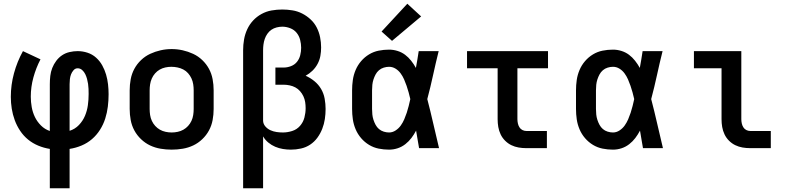

<svg xmlns="http://www.w3.org/2000/svg" viewBox="-20 -794 4240 1029"><path d="M247 215V4Q215 -1 185 -13.5Q155 -26 130.5 -46Q106 -66 88 -93Q70 -120 59 -150Q48 -180 43 -211.5Q38 -243 38 -275Q38 -339 55 -401.5Q72 -464 103 -520L197 -476Q173 -430 159 -379Q145 -328 145 -276Q145 -248 150 -220Q155 -192 167 -167Q179 -142 199.5 -121.5Q220 -101 247 -92V-343Q247 -365 249.5 -387Q252 -409 260 -429.5Q268 -450 281.5 -468Q295 -486 313 -498Q331 -510 353 -515Q375 -520 396 -520Q423 -520 449 -511.5Q475 -503 495 -485Q515 -467 528 -443.5Q541 -420 548.5 -394.5Q556 -369 559 -342Q562 -315 562 -289Q562 -256 558 -223Q554 -190 544 -158.5Q534 -127 516 -98.5Q498 -70 473 -48.5Q448 -27 417 -14Q386 -1 353 4V215ZM353 -93Q382 -102 403 -124Q424 -146 435.5 -173.5Q447 -201 451 -230.5Q455 -260 455 -290Q455 -304 454.5 -317.5Q454 -331 452 -344.5Q450 -358 446.5 -371Q443 -384 437 -396.5Q431 -409 420.5 -418.5Q410 -428 396 -428Q383 -428 374 -417.5Q365 -407 360.5 -395Q356 -383 354.5 -369.5Q353 -356 353 -343Z M900 8Q870 8 840.5 3Q811 -2 784.5 -14.5Q758 -27 736 -48Q714 -69 700 -95Q686 -121 680.5 -150.5Q675 -180 675 -210V-310Q675 -340 680.5 -369.5Q686 -399 700 -425Q714 -451 736 -472Q758 -493 785 -505.5Q812 -518 841 -524.5Q870 -531 900 -531Q930 -531 959 -524.5Q988 -518 1015 -505.5Q1042 -493 1064 -472Q1086 -451 1100 -425Q1114 -399 1119.5 -369.5Q1125 -340 1125 -310V-210Q1125 -180 1119.5 -150.5Q1114 -121 1100 -95Q1086 -69 1064 -48Q1042 -27 1015.5 -14.5Q989 -2 959.5 3Q930 8 900 8ZM900 -84Q916 -84 932.5 -87.5Q949 -91 963 -99Q977 -107 988 -119Q999 -131 1006 -146Q1013 -161 1015.5 -177.5Q1018 -194 1018 -210V-310Q1018 -326 1015.5 -342.5Q1013 -359 1006 -374Q999 -389 988 -401.5Q977 -414 962.5 -421.5Q948 -429 931.5 -432.5Q915 -436 898 -436Q882 -436 866 -432.5Q850 -429 836 -421Q822 -413 811 -400.5Q800 -388 793.5 -373Q787 -358 784.5 -342Q782 -326 782 -310V-210Q782 -194 784.5 -177.5Q787 -161 794 -146Q801 -131 812 -119Q823 -107 837 -99Q851 -91 867.5 -87.5Q884 -84 900 -84Z M1283 215V-525Q1283 -554 1288 -582.5Q1293 -611 1305 -637Q1317 -663 1336.5 -684Q1356 -705 1381.5 -719Q1407 -733 1435.5 -738Q1464 -743 1493 -743Q1520 -743 1547.5 -738.5Q1575 -734 1599.5 -721.5Q1624 -709 1644.5 -690Q1665 -671 1677.5 -646.5Q1690 -622 1695.5 -594.5Q1701 -567 1701 -540Q1701 -517 1697 -494.5Q1693 -472 1682 -451.5Q1671 -431 1654.5 -415Q1638 -399 1618 -388Q1643 -377 1665 -359Q1687 -341 1701 -317Q1715 -293 1720 -265Q1725 -237 1725 -210Q1725 -183 1721 -156Q1717 -129 1707 -103.5Q1697 -78 1681 -56Q1665 -34 1642.5 -19Q1620 -4 1593 2Q1566 8 1539 8Q1518 8 1496.5 4.5Q1475 1 1455 -7.5Q1435 -16 1418 -30Q1401 -44 1390 -63V215ZM1496 -84Q1521 -84 1546 -92Q1571 -100 1588 -119.5Q1605 -139 1611.5 -164Q1618 -189 1618 -214Q1618 -231 1615.5 -247Q1613 -263 1606 -278Q1599 -293 1588 -305.5Q1577 -318 1563 -325.5Q1549 -333 1532.5 -336.5Q1516 -340 1500 -340H1456V-432H1500Q1520 -432 1539.5 -439.5Q1559 -447 1571.5 -462.5Q1584 -478 1589 -498Q1594 -518 1594 -538Q1594 -559 1588.5 -580.5Q1583 -602 1569.5 -618.5Q1556 -635 1535 -643Q1514 -651 1493 -651Q1478 -651 1462.5 -647Q1447 -643 1434.5 -634.5Q1422 -626 1413 -613Q1404 -600 1399 -585.5Q1394 -571 1392 -555.5Q1390 -540 1390 -525V-150V-146Q1391 -129 1402.5 -116Q1414 -103 1429.5 -96Q1445 -89 1462 -86.5Q1479 -84 1496 -84Z M2065 8Q2037 8 2009.5 2.5Q1982 -3 1958 -17.5Q1934 -32 1915.5 -53.5Q1897 -75 1886 -101Q1875 -127 1871 -154.5Q1867 -182 1867 -210V-310Q1867 -338 1871 -365.5Q1875 -393 1886 -419Q1897 -445 1915.5 -466.5Q1934 -488 1958 -502.5Q1982 -517 2009.5 -522.5Q2037 -528 2065 -528Q2088 -528 2110.5 -521Q2133 -514 2151 -500.5Q2169 -487 2183.5 -468.5Q2198 -450 2209 -430Q2213 -453 2217 -475.5Q2221 -498 2224 -520H2331Q2315 -456 2301 -391.5Q2287 -327 2270 -263Q2287 -198 2302 -132Q2317 -66 2333 0H2226Q2222 -23 2218 -46.5Q2214 -70 2210 -94Q2199 -73 2185 -54.5Q2171 -36 2152.5 -21.5Q2134 -7 2111.5 0.5Q2089 8 2065 8ZM2065 -84Q2084 -84 2100.5 -95Q2117 -106 2128 -121.5Q2139 -137 2146.5 -154.5Q2154 -172 2160 -190Q2166 -208 2170.5 -226.5Q2175 -245 2179 -263Q2175 -281 2170 -299Q2165 -317 2159 -334.5Q2153 -352 2145.5 -369Q2138 -386 2127 -401Q2116 -416 2100 -426Q2084 -436 2065 -436Q2051 -436 2036.5 -431.5Q2022 -427 2011 -417.5Q2000 -408 1993 -395Q1986 -382 1981.5 -368Q1977 -354 1975.5 -339.5Q1974 -325 1974 -310V-210Q1974 -195 1975.5 -180.5Q1977 -166 1981.5 -152Q1986 -138 1993 -125Q2000 -112 2011 -102.5Q2022 -93 2036.5 -88.5Q2051 -84 2065 -84ZM2081 -575 2025 -625 2163 -774 2237 -706Z M2801 0Q2780 0 2759.5 -3.5Q2739 -7 2720.5 -16Q2702 -25 2687 -40Q2672 -55 2663 -74Q2654 -93 2650.5 -113.5Q2647 -134 2647 -155V-428H2483V-520H2917V-428H2753V-155Q2753 -144 2755.5 -132.5Q2758 -121 2764 -111.5Q2770 -102 2780 -97Q2790 -92 2801 -92H2911V0Z M3265 8Q3237 8 3209.5 2.5Q3182 -3 3158 -17.5Q3134 -32 3115.5 -53.5Q3097 -75 3086 -101Q3075 -127 3071 -154.5Q3067 -182 3067 -210V-310Q3067 -338 3071 -365.5Q3075 -393 3086 -419Q3097 -445 3115.5 -466.5Q3134 -488 3158 -502.5Q3182 -517 3209.5 -522.5Q3237 -528 3265 -528Q3288 -528 3310.5 -521Q3333 -514 3351 -500.5Q3369 -487 3383.5 -468.5Q3398 -450 3409 -430Q3413 -453 3417 -475.5Q3421 -498 3424 -520H3531Q3515 -456 3501 -391.5Q3487 -327 3470 -263Q3487 -198 3502 -132Q3517 -66 3533 0H3426Q3422 -23 3418 -46.5Q3414 -70 3410 -94Q3399 -73 3385 -54.5Q3371 -36 3352.5 -21.5Q3334 -7 3311.5 0.5Q3289 8 3265 8ZM3265 -84Q3284 -84 3300.5 -95Q3317 -106 3328 -121.5Q3339 -137 3346.5 -154.5Q3354 -172 3360 -190Q3366 -208 3370.5 -226.5Q3375 -245 3379 -263Q3375 -281 3370 -299Q3365 -317 3359 -334.5Q3353 -352 3345.5 -369Q3338 -386 3327 -401Q3316 -416 3300 -426Q3284 -436 3265 -436Q3251 -436 3236.5 -431.5Q3222 -427 3211 -417.5Q3200 -408 3193 -395Q3186 -382 3181.5 -368Q3177 -354 3175.5 -339.5Q3174 -325 3174 -310V-210Q3174 -195 3175.5 -180.5Q3177 -166 3181.5 -152Q3186 -138 3193 -125Q3200 -112 3211 -102.5Q3222 -93 3236.5 -88.5Q3251 -84 3265 -84Z M4001 0Q3980 0 3959.5 -3.5Q3939 -7 3920.5 -16Q3902 -25 3887 -40Q3872 -55 3863 -74Q3854 -93 3850.5 -113.5Q3847 -134 3847 -155V-428H3699V-520H3953V-155Q3953 -144 3955.5 -132.5Q3958 -121 3964 -111.5Q3970 -102 3980 -97Q3990 -92 4001 -92H4111V0Z"/></svg>

Font: Zed Mono Semibold Extended
Style: Regular
Weight: 600
Width: 7
Monospace: yes
Designer: Belleve Invis
Foundry: Belleve Invis
Version: Version 1.0.0; ttfautohint (v1.8.4)